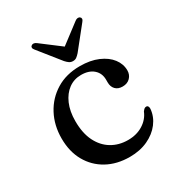

<svg xmlns="http://www.w3.org/2000/svg" viewBox="-167 -791 842 910"><g transform="rotate(-30 254.0 -336.0)"><path d="M473 -350Q473 -326.5 457.5 -310.5Q442 -294.5 416 -294.5Q391 -294.5 377.2 -309Q363.5 -323.5 363.5 -347V-362Q363.5 -397.5 339 -419.2Q314.5 -441 271.5 -441Q233 -441 203.2 -419.2Q173.5 -397.5 156.2 -357.8Q139 -318 139 -264.5Q139 -199 161.2 -154Q183.5 -109 222.5 -85.5Q261.5 -62 311.5 -62Q359 -62 394 -84Q429 -106 443.5 -142Q450 -150.5 454.2 -153.5Q458.5 -156.5 464 -156.5Q471 -156.5 474 -150.8Q477 -145 476.5 -137.5Q473 -96.5 447 -62.5Q421 -28.5 377.8 -8.5Q334.5 11.5 279 11.5Q208.5 11.5 155 -18Q101.5 -47.5 71.5 -100.8Q41.5 -154 41.5 -226Q41.5 -297.5 72 -355Q102.5 -412.5 157.5 -446.2Q212.5 -480 287 -480Q344.5 -480 386.2 -462Q428 -444 450.5 -414.5Q473 -385 473 -350ZM292.5 -580.5 166.5 -676Q158.5 -682 151.2 -682.5Q144 -683 139 -678.5Q134.5 -675.5 134.5 -669.2Q134.5 -663 141 -655.5L235 -538Q244 -528 252.5 -522.2Q261 -516.5 272.5 -516.5Q284 -516.5 292 -522.2Q300 -528 309 -538L403 -655.5Q409.5 -663 409.5 -669.2Q409.5 -675.5 405 -678.5Q400.5 -683 393 -682.5Q385.5 -682 378 -676L252 -580.5Z"/></g></svg>

Font: Fraunces 12pt
Style: Regular
Weight: 400
Version: Version 1.000;[b76b70a41]